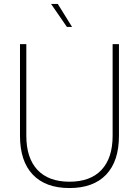

<svg xmlns="http://www.w3.org/2000/svg" viewBox="-20 -934 702 970"><path d="M331 16Q210 16 145.5 -52Q81 -120 81 -248V-711H113V-248Q113 -136 169 -76Q225 -16 331 -16Q437 -16 493 -76Q549 -136 549 -248V-711H581V-248Q581 -120 516.5 -52Q452 16 331 16ZM318 -798 238 -914H272L344 -798Z"/></svg>

Font: Geist Thin
Style: Regular
Weight: 400
Designer: Basement.studio, Andrés Briganti, Mateo Zaragoza
Foundry: Basement.studio, Vercel, Andrés Briganti, Guido Ferreyra, Mateo Zaragoza
Version: Version 1.401